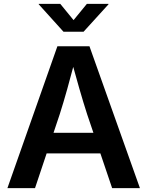

<svg xmlns="http://www.w3.org/2000/svg" viewBox="-20 -965 756 985"><path d="M18.1 0 274.4 -727.5H439L697.8 0H555.2L426.8 -379.4Q407.7 -438.5 387 -510.5Q366.2 -582.5 340.3 -676.8H370.6Q345.7 -582 325.4 -509.8Q305.2 -437.5 286.6 -379.4L159.7 0ZM168.5 -178.2V-283.7H547.9V-178.2ZM289.1 -945.3 357.4 -861.8 425.8 -945.3H536.6V-942.9L408.7 -802.2H305.7L178.7 -942.9V-945.3Z"/></svg>

Font: Inter 20pt SemiBold
Style: Regular
Weight: 600
Version: Version 4.001;git-66647c0bb